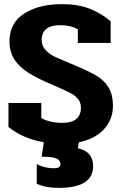

<svg xmlns="http://www.w3.org/2000/svg" viewBox="-20 -682 589 930"><path d="M362 7 357 36Q431 52 431 123Q431 228 265 228Q232 228 207.5 223.5Q183 219 158 208V113Q196 133 242 133Q273 133 273 114Q273 95 254 86Q235 77 182 77L192 7Q90 -11 21 -67V-183H180V-110Q221 -87 282 -87Q372 -87 372 -161Q372 -186 357 -203.5Q342 -221 317 -233.5Q292 -246 237 -270Q163 -301 118.5 -329Q74 -357 50 -393.5Q26 -430 26 -482Q26 -571 97.5 -616.5Q169 -662 280 -662Q358 -662 415 -639.5Q472 -617 516 -579V-474H357V-540Q323 -560 272 -560Q182 -560 182 -488Q182 -460 200.5 -440Q219 -420 244 -408Q269 -396 313 -378Q398 -343 439.5 -320Q481 -297 504 -261.5Q527 -226 527 -169Q527 -104 484 -56.5Q441 -9 362 7Z"/></svg>

Font: Pridi SemiBold
Style: Regular
Weight: 600
Designer: Katatrad Team
Foundry: CadsonDemak
Version: Version 1.001